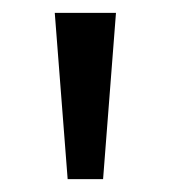

<svg xmlns="http://www.w3.org/2000/svg" viewBox="-20 -734 265 298"><path d="M160 -714 140 -456H85L65 -714Z"/></svg>

Font: Noto Sans NKo
Style: Regular
Weight: 400
Designer: Monotype Design Team
Foundry: Monotype Imaging Inc.
Version: Version 2.003; ttfautohint (v1.8.4.7-5d5b)